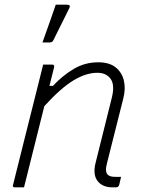

<svg xmlns="http://www.w3.org/2000/svg" viewBox="-20 -803 640 823"><path d="M165 -526H204Q214 -526 212 -515Q207 -495 202 -475Q197 -455 192 -435H207Q248 -479 296 -507.5Q344 -536 401 -536Q449 -536 476 -514Q503 -492 511 -457.5Q519 -423 509 -383Q491 -310 473.5 -242Q456 -174 438 -101Q429 -67 442 -54Q451 -45 473 -45H499Q497 -36 495 -28Q493 -20 491 -11Q488 0 477 0H462Q419 0 398 -27.5Q377 -55 390 -106Q407 -174 424 -242.5Q441 -311 459 -383Q473 -438 454.5 -464.5Q436 -491 397 -491Q349 -491 295 -458.5Q241 -426 170 -348Q148 -261 126.5 -174Q105 -87 83 0H44Q32 0 36 -11Q62 -115 88 -219Q114 -323 140 -426ZM266 -783Q285 -783 277 -768Q262 -737 253 -719.5Q244 -702 235 -683.5Q226 -665 209 -631Q207 -627 203.5 -624Q200 -621 192 -621H162Q175 -658 183.5 -681.5Q192 -705 200 -728Q208 -751 219 -783Z"/></svg>

Font: Recursive Mn Lnr St Lt
Style: Italic
Weight: 300
Italic angle: -15°
Monospace: yes
Version: Version 1.079;hotconv 1.0.112;makeotfexe 2.5.65598; ttfautoh